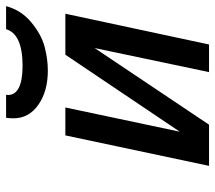

<svg xmlns="http://www.w3.org/2000/svg" viewBox="-58 -649 707 631"><g transform="rotate(-90 295.5 -333.5)"><path d="M65.9 0 166 -472.2H257.8L178.2 -96.2L431.2 -472.2H565.9L464.8 0H374L453.1 -376L201.2 0ZM222.2 -642.1Q222.2 -659.2 224.1 -667H299.8Q299.8 -666 299.3 -664.1Q298.8 -662.1 298.8 -661.1Q298.8 -613.3 394 -612.8Q499 -612.8 515.1 -667H590.8Q577.6 -617.2 537.4 -584Q497.1 -550.8 457 -540.3Q417 -529.8 378.9 -529.8Q311 -529.8 266.6 -561Q222.2 -592.3 222.2 -642.1Z"/></g></svg>

Font: CMU Bright
Style: SemiBoldOblique
Weight: 600
Italic angle: -12°
Version: Version 0.7.0